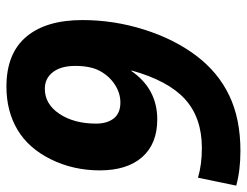

<svg xmlns="http://www.w3.org/2000/svg" viewBox="-106 -659 775 603"><g transform="rotate(90 281.5 -357.5)"><path d="M43 -229Q43 -327.6 72.8 -422.1Q102.5 -516.6 154.5 -585.7Q206.5 -654.8 279.8 -689.9Q353 -725.1 454.1 -725.1Q515.1 -725.1 563 -711.9L538.1 -591.8Q497.1 -604 444.8 -604Q350.1 -604 291.7 -551.3Q233.4 -498.5 201.2 -382.8H203.1Q259.3 -463.9 355 -463.9Q431.6 -463.9 473.4 -416.5Q515.1 -369.1 515.1 -283.2Q515.1 -200.7 480.5 -130.1Q445.8 -59.6 387.5 -24.9Q329.1 9.8 252 9.8Q148.4 9.8 95.7 -52.2Q43 -114.3 43 -229ZM258.8 -110.8Q307.1 -110.8 337.6 -156.7Q368.2 -202.6 368.2 -272Q368.2 -306.6 351.8 -327.4Q335.4 -348.1 301.8 -348.1Q272.5 -348.1 245.8 -330.8Q219.2 -313.5 203.1 -284.2Q187 -254.9 187 -206.1Q187 -161.6 206.5 -136.2Q226.1 -110.8 258.8 -110.8Z"/></g></svg>

Font: CAA NEO Sans
Style: Bold Italic
Weight: 700
Italic angle: -12°
Version: Version 1.10